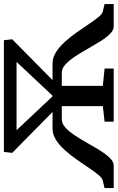

<svg xmlns="http://www.w3.org/2000/svg" viewBox="166 -763 595 971"><g transform="rotate(-90 463.5 -277.5)"><path d="M-2.2 0V-46.3L36.2 -55.3Q48.9 -58.3 65.1 -77.9Q81.3 -97.5 100.6 -126.4Q119.9 -155.3 142 -186.9Q164.2 -218.5 189.2 -246.5Q214.2 -274.4 241.6 -291.8Q269.1 -309.3 298.5 -309.3H382.7L175.8 -513.3L180.8 -555.3H745.5L750.5 -513.3L543.8 -309.3H627.7Q657.5 -309.3 685.2 -291.7Q713 -274 738.3 -246Q763.5 -218 785.8 -186.3Q808 -154.5 827.4 -125.6Q846.8 -96.7 862.6 -77.3Q878.3 -57.9 890.2 -55.1L928.6 -46.3V0H814.9Q796.1 0 777.3 -19Q758.4 -37.9 739.9 -67.8Q721.3 -97.8 702.3 -131.3Q683.4 -164.8 663.8 -194.7Q644.1 -224.6 623.7 -243.6Q603.2 -262.5 581.2 -262.5H514.6V-54.9L602.3 -46.1V0H333.7V-46.1L412.4 -54.9V-262.5H345.3Q323.6 -262.5 303.1 -243.6Q282.6 -224.6 263 -194.7Q243.4 -164.8 224.6 -131.3Q205.8 -97.8 187.1 -67.8Q168.4 -37.9 149.6 -19Q130.8 0 111.5 0ZM461.7 -309.3H465L636 -491.3H290.5Z"/></g></svg>

Font: Merriweather Light
Style: Regular
Weight: 300
Designer: Eben Sorkin
Foundry: Eben Sorkin
Version: Version 2.100